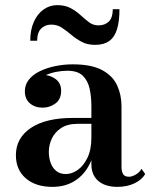

<svg xmlns="http://www.w3.org/2000/svg" viewBox="-20 -719 597 749"><path d="M437 10Q408 10 385.5 0.5Q363 -9 349.8 -28.5Q336.5 -48 336.5 -79V-304.5Q336.5 -340.5 329.8 -372.2Q323 -404 303 -423.5Q283 -443 243 -443Q223 -443 200 -438.8Q177 -434.5 156.5 -425Q136 -415.5 123 -400.2Q110 -385 110 -363H78Q78 -392 98.8 -409.5Q119.5 -427 146.5 -427Q174.5 -427 196.5 -411Q218.5 -395 218.5 -365Q218.5 -331.5 196 -315.2Q173.5 -299 146.5 -299Q116.5 -299 96.8 -315.8Q77 -332.5 77 -363Q77 -389 93 -408.8Q109 -428.5 136 -441.5Q163 -454.5 196.2 -461.2Q229.5 -468 263.5 -468Q337 -468 378.5 -445.5Q420 -423 437 -385.8Q454 -348.5 454 -304.5V-68Q454 -51.5 459.8 -40.5Q465.5 -29.5 483.5 -29.5Q494.5 -29.5 509.2 -37.8Q524 -46 532 -60.5L546.5 -40Q533 -17.5 504.5 -3.8Q476 10 437 10ZM184.5 10Q119.5 10 80.8 -23.2Q42 -56.5 42 -113.5Q42 -180.5 100.2 -219.8Q158.5 -259 265 -259H383V-236H283.5Q243.5 -236 218.5 -219.5Q193.5 -203 182 -178Q170.5 -153 170.5 -127Q170.5 -103 177.8 -83.2Q185 -63.5 199.8 -51.8Q214.5 -40 236.5 -40Q260 -40 282.8 -55.8Q305.5 -71.5 321 -103.2Q336.5 -135 336.5 -183H352Q352 -125.5 331.2 -82Q310.5 -38.5 273 -14.2Q235.5 10 184.5 10ZM351 -544Q320.5 -544 298.2 -556Q276 -568 257.8 -583.5Q239.5 -599 221.2 -611Q203 -623 180 -623Q156.5 -623 140.8 -607.8Q125 -592.5 125 -560H98Q98 -602.5 112 -633.8Q126 -665 150 -682Q174 -699 203 -699Q234.5 -699 256.2 -687Q278 -675 294.8 -659.5Q311.5 -644 327.5 -632Q343.5 -620 364 -620Q389.5 -620 404.8 -635.2Q420 -650.5 420 -683H446Q446 -636 436.5 -605Q427 -574 406 -559Q385 -544 351 -544Z"/></svg>

Font: Bodoni Moda SC 9pt SemiBold
Style: Regular
Weight: 600
Designer: Owen Earl
Foundry: indestructible type
Version: Version 2.005